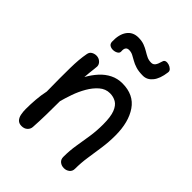

<svg xmlns="http://www.w3.org/2000/svg" viewBox="-228 -924 1058 1058"><g transform="rotate(45 300.5 -395.5)"><path d="M102 -523Q105 -540 118 -547.5Q131 -555 146 -555Q164 -555 177.5 -543Q191 -531 191 -515Q191 -510 189 -494Q187 -478 185 -459Q183 -440 182 -424Q202 -460 227.5 -488Q253 -516 285 -532Q317 -548 355 -548Q444 -548 487.5 -484.5Q531 -421 531 -317Q531 -266 524 -217.5Q517 -169 510 -122.5Q503 -76 503 -30Q503 -11 489.5 0Q476 11 457 11Q438 11 424.5 0Q411 -11 411 -31Q411 -80 418.5 -125Q426 -170 433 -216Q440 -262 440 -312Q440 -372 427.5 -404Q415 -436 393.5 -448.5Q372 -461 345 -461Q311 -461 284 -437.5Q257 -414 236.5 -378.5Q216 -343 202.5 -304Q189 -265 181 -235Q181 -180 180 -127.5Q179 -75 176 -29Q175 -12 162 0Q149 12 128 12Q108 12 97 0.5Q86 -11 82 -30Q78 -49 78 -71Q78 -106 81 -145Q84 -184 92 -221Q91 -278 91 -323Q91 -368 91.5 -403.5Q92 -439 94.5 -468Q97 -497 102 -523ZM405 -657Q372 -657 349.5 -664Q327 -671 311 -680.5Q295 -690 281 -697Q267 -704 251 -704Q223 -704 226 -668Q227 -656 216 -649Q205 -642 190.5 -641Q176 -640 164.5 -646.5Q153 -653 152 -669Q150 -725 173 -757Q196 -789 239 -789Q266 -789 285.5 -781.5Q305 -774 320.5 -764.5Q336 -755 351.5 -747.5Q367 -740 386 -740Q401 -740 409.5 -751Q418 -762 425 -788Q428 -800 438.5 -802.5Q449 -805 461.5 -801Q474 -797 483 -788.5Q492 -780 490 -768Q483 -713 460 -685Q437 -657 405 -657Z"/></g></svg>

Font: Playpen Sans Thai
Style: Regular
Weight: 400
Designer: Sirin Gunkloy, Laura Meseguer, Veronika Burian, José Scaglione
Foundry: TypeTogether
Version: Version 2.000